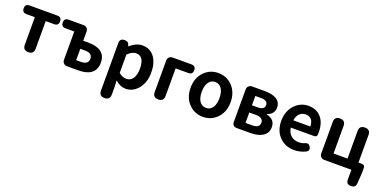

<svg xmlns="http://www.w3.org/2000/svg" viewBox="-17 -1392 4805 2425"><g transform="rotate(20 2386.0 -179.5)"><path d="M274 0Q201 0 201 -73V-444H88Q30 -444 30 -502Q30 -560 88 -560H274H461Q519 -560 519 -502Q519 -444 461 -444H347V-73Q347 0 274 0Z M796 0Q767 0 749 -18Q731 -36 731 -65V-444H613Q555 -444 555 -502Q555 -560 613 -560H716H812Q841 -560 859 -542Q877 -524 877 -495V-373H946Q1055 -373 1114 -332Q1181 -285 1181 -189Q1181 -90 1114 -42Q1055 0 946 0ZM877 -112H938Q1040 -112 1040 -190Q1040 -265 938 -265H877V-188Z M1376 215Q1303 215 1303 142V-172V-500Q1303 -560 1367 -560Q1423 -560 1432 -508L1433 -502H1437Q1522 -574 1602 -574Q1705 -574 1764 -496Q1822 -419 1822 -289Q1822 -151 1749 -66Q1681 14 1584 14Q1512 14 1445 -47L1449 45V142Q1449 215 1376 215ZM1551 -107Q1605 -107 1637 -151Q1671 -199 1671 -287Q1671 -453 1560 -453Q1507 -453 1449 -395V-272V-149Q1498 -107 1551 -107Z M2020 0Q1947 0 1947 -73V-495Q1947 -524 1965 -542Q1983 -560 2012 -560H2134H2264Q2322 -560 2322 -502Q2322 -444 2264 -444H2093V-73Q2093 0 2020 0Z M2623 14Q2513 14 2436 -63Q2354 -146 2354 -279Q2354 -414 2436 -497Q2512 -574 2623 -574Q2733 -574 2810 -497Q2892 -413 2892 -279Q2892 -146 2810 -63Q2733 14 2623 14ZM2623 -106Q2679 -106 2711 -153Q2742 -199 2742 -279.5Q2742 -360 2711 -406Q2679 -454 2623 -454Q2566 -454 2535 -406Q2504 -360 2504 -279.5Q2504 -199 2535 -153Q2567 -106 2623 -106Z M3073 0Q3047 0 3031 -16Q3015 -32 3015 -58V-495Q3015 -524 3033 -542Q3051 -560 3080 -560H3247Q3348 -560 3404 -528Q3467 -491 3467 -414Q3467 -373 3444 -343Q3419 -310 3373 -297V-292Q3489 -265 3489 -161Q3489 -80 3422 -38Q3362 0 3259 0H3137ZM3158 -99H3250Q3346 -99 3346 -170Q3346 -201 3322 -220Q3297 -239 3247 -239H3158ZM3158 -336H3235Q3282 -336 3305 -353Q3326 -368 3326 -398Q3326 -461 3237 -461H3158Z M3851 14Q3731 14 3654 -64Q3573 -144 3573 -279Q3573 -410 3653 -495Q3729 -574 3834 -574Q3946 -574 4009 -498Q4068 -426 4068 -306Q4068 -288 4066 -264Q4064 -254 4054 -246.5Q4044 -239 4031 -239H3888H3716Q3725 -171 3767 -135Q3807 -99 3871 -99Q3912 -99 3949 -114Q3997 -139 4023 -91Q4046 -47 4007 -24Q3931 14 3851 14ZM3714 -336H3828H3942Q3942 -395 3916 -427Q3889 -460 3836 -460Q3790 -460 3757 -429Q3722 -395 3714 -336Z M4681 195Q4617 195 4617 132V0H4403H4254Q4225 0 4207 -18Q4189 -36 4189 -65V-487Q4189 -560 4262 -560Q4335 -560 4335 -487V-116H4523V-487Q4523 -560 4597 -560Q4670 -560 4670 -487V-116H4717Q4735 -116 4746 -105Q4757 -94 4757 -76V-20L4747 135Q4743 195 4681 195Z"/></g></svg>

Font: GenSenRounded JP B
Style: Regular
Weight: 700
Version: Version 1.501;PS 1;hotconv 16.6.51;makeotf.lib2.5.65220